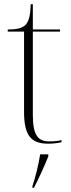

<svg xmlns="http://www.w3.org/2000/svg" viewBox="-20 -677 340 918"><path d="M210 10C231 10 254 8 274 3V-7C252 -2 236 -1 215 -1C160 -1 137 -33 137 -127V-526H267V-536H137V-657H127C125 -604 119 -573 99 -555C82 -541 57 -536 17 -536V-526H95V-142C95 -30 128 10 210 10ZM135 213V221H142C165 178 193 115 211 71V61H172C165 107 149 173 135 213Z"/></svg>

Font: Noto Serif Display ExtraLight
Style: Regular
Weight: 200
Designer: Monotype Design Team
Foundry: Monotype Imaging Inc.
Version: Version 2.009